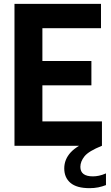

<svg xmlns="http://www.w3.org/2000/svg" viewBox="-20 -760 577 1001"><path d="M55.5 0V-740H506.5V-613H201V-442H456.5V-315H201V-127H511.5V0ZM447 221Q380 221 347.5 193.5Q315 166 315 118Q315 71 348.8 34.2Q382.5 -2.5 468 -37L511.5 0Q442 28 420.5 55Q399 82 399 110Q399 159.5 464.5 159.5Q479.5 159.5 496.2 156Q513 152.5 532.5 144V205Q513 212.5 492.2 216.8Q471.5 221 447 221Z"/></svg>

Font: Encode Sans Condensed Condensed
Style: Bold
Weight: 700
Width: 3
Designer: Multiple Designers
Foundry: Impallari Type
Version: Version 3.000; ttfautohint (v1.8.3) -l 8 -r 50 -G 200 -x 14 